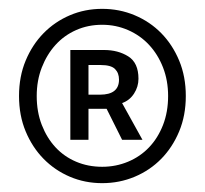

<svg xmlns="http://www.w3.org/2000/svg" viewBox="-20 -733 463 434"><path d="M211 -319Q172 -319 138 -333.5Q104 -348 78.5 -374Q53 -400 38 -436Q23 -472 23 -516Q23 -560 38 -596Q53 -632 78.5 -658Q104 -684 138 -698.5Q172 -713 211 -713Q250 -713 284.5 -698.5Q319 -684 344.5 -658Q370 -632 385 -596Q400 -560 400 -516Q400 -472 385 -436Q370 -400 344.5 -374Q319 -348 284.5 -333.5Q250 -319 211 -319ZM211 -356Q242 -356 269.5 -367.5Q297 -379 317 -400Q337 -421 348.5 -450.5Q360 -480 360 -516Q360 -551 348.5 -580.5Q337 -610 317 -631.5Q297 -653 269.5 -665Q242 -677 211 -677Q179 -677 152 -665Q125 -653 105.5 -631.5Q86 -610 74.5 -580.5Q63 -551 63 -516Q63 -480 74.5 -450.5Q86 -421 105.5 -400Q125 -379 152 -367.5Q179 -356 211 -356ZM139 -417V-620H215Q247 -620 270 -605.5Q293 -591 293 -555Q293 -537 283 -521.5Q273 -506 256 -500L302 -417H256L221 -487H180V-417ZM180 -519H206Q249 -519 249 -553Q249 -568 240 -577Q231 -586 208 -586H180Z"/></svg>

Font: SourceSansPro
Style: Book
Weight: 400
Designer: Paul D. Hunt
Foundry: Adobe Systems Incorporated
Version: Version 2.021;PS 2.000;hotconv 1.0.86;makeotf.lib2.5.63406